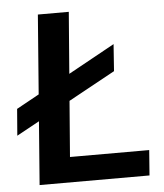

<svg xmlns="http://www.w3.org/2000/svg" viewBox="-52 -758 687 804"><g transform="rotate(-5 292.0 -356.0)"><path d="M82 0 137 -712H267L219 -106H552L544 0ZM7 -214 16 -326 442 -561 434 -448Z"/></g></svg>

Font: Muli
Style: Bold Italic
Weight: 700
Italic angle: -4.541°
Designer: Vernon Adams
Foundry: Vernon Adams
Version: Version 2.100; ttfautohint (v1.8.1.43-b0c9)